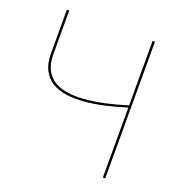

<svg xmlns="http://www.w3.org/2000/svg" viewBox="-126 -812 881 924"><g transform="rotate(20 314.0 -350.0)"><path d="M512 -700V0H500V-358.5Q445.5 -341.5 391.8 -329.2Q338 -317 289.2 -313Q240.5 -309 198.8 -314.8Q157 -320.5 126.5 -339.2Q96 -358 78.5 -391.8Q61 -425.5 61 -477V-700H73V-477Q73 -431 88 -400Q103 -369 130.8 -351Q158.5 -333 197.2 -326.8Q236 -320.5 283.2 -324Q330.5 -327.5 385.5 -339.2Q440.5 -351 500 -369.5V-700Z"/></g></svg>

Font: Lato 2
Style: Regular
Weight: 100
Designer: Lukasz Dziedzic with Adam Twardoch and Botio Nikoltchev
Foundry: tyPoland Lukasz Dziedzic
Version: Version 2.015; 2015-08-06; http://www.latofonts.com/